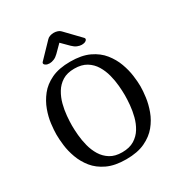

<svg xmlns="http://www.w3.org/2000/svg" viewBox="-209 -1063 1134 1208"><g transform="rotate(-30 358.0 -459.0)"><path d="M663 -354Q663 -321 657 -275.5Q651 -230 633.5 -182Q616 -134 582.5 -93Q549 -52 494 -26Q439 0 357 0Q275 0 220 -26Q165 -52 132 -93Q99 -134 81.5 -182Q64 -230 58.5 -275.5Q53 -321 53 -354Q53 -386 58.5 -431.5Q64 -477 81.5 -525Q99 -573 132 -615Q165 -657 220 -683Q275 -709 357 -709Q439 -709 494 -683Q549 -657 582.5 -615Q616 -573 633.5 -525Q651 -477 657 -431.5Q663 -386 663 -354ZM550 -354Q550 -384 546.5 -424Q543 -464 532.5 -504.5Q522 -545 501 -580Q480 -615 445 -636.5Q410 -658 357 -658Q305 -658 270.5 -636.5Q236 -615 215 -580Q194 -545 183.5 -504.5Q173 -464 169.5 -424Q166 -384 166 -354Q166 -324 169.5 -284.5Q173 -245 183.5 -204Q194 -163 215 -128.5Q236 -94 270.5 -72.5Q305 -51 357 -51Q410 -51 445 -72.5Q480 -94 501 -128.5Q522 -163 532.5 -204Q543 -245 546.5 -284.5Q550 -324 550 -354ZM358 -846 306 -794Q290 -778 273 -771Q256 -764 241 -764Q225 -764 214 -770.5Q203 -777 203 -785Q203 -790 207 -794L309 -900Q317 -909 330.5 -913.5Q344 -918 358 -918Q372 -918 385.5 -913.5Q399 -909 407 -900L509 -794Q513 -790 513 -785Q513 -777 502.5 -770.5Q492 -764 475 -764Q460 -764 443 -771Q426 -778 410 -794Z"/></g></svg>

Font: Marmelad
Style: Regular
Weight: 400
Designer: Manvel Shmavonyan
Foundry: Cyreal
Version: Version 1.110; ttfautohint (v1.8.4.7-5d5b)